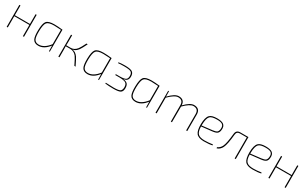

<svg xmlns="http://www.w3.org/2000/svg" viewBox="267 -2055 5743 3630"><g transform="rotate(30 3138.5 -240.0)"><path d="M485 0H461V-246H131V0H107V-480H131V-267H461V-480H485Z M1028 -122Q925 12 801 12Q713 12 680 -50Q651 -106 654 -242Q657 -393 697 -442Q739 -492 868 -492Q939 -492 1048 -480V0H1030ZM1024 -463Q914 -470 874 -470Q753 -470 717 -426Q681 -382 678 -238Q676 -113 699 -65Q725 -11 798 -11Q917 -11 1024 -151Z M1398 -250Q1468 -245 1522 -170Q1548 -132 1612 1L1584 -1Q1518 -138 1493 -170Q1440 -239 1359 -240H1257Q1260 -212 1259 -181V0H1235V-480H1259V-318Q1259 -296 1257 -261H1356Q1431 -261 1487 -331Q1516 -368 1572 -481L1599 -479Q1544 -366 1517 -329Q1464 -256 1400 -251Z M2101 -122Q1998 12 1874 12Q1786 12 1753 -50Q1724 -106 1727 -242Q1730 -393 1770 -442Q1812 -492 1941 -492Q2012 -492 2121 -480V0H2103ZM2097 -463Q1987 -470 1947 -470Q1826 -470 1790 -426Q1754 -382 1751 -238Q1749 -113 1772 -65Q1798 -11 1871 -11Q1990 -11 2097 -151Z M2271 -476Q2332 -486 2410 -486Q2525 -486 2569 -460Q2614 -432 2614 -358Q2613 -257 2513 -248L2511 -246Q2575 -241 2604 -210Q2632 -179 2632 -116Q2632 -44 2589 -18Q2549 6 2435 6Q2331 6 2257 -4L2260 -22Q2404 -16 2431 -16Q2534 -16 2569 -36Q2606 -58 2606 -123Q2606 -188 2568 -213Q2532 -235 2436 -237H2341V-257H2435Q2524 -258 2556 -279Q2589 -300 2589 -359Q2589 -424 2550 -445Q2514 -464 2407 -464Q2316 -464 2276 -458Z M3149 -122Q3046 12 2922 12Q2834 12 2801 -50Q2772 -106 2775 -242Q2778 -393 2818 -442Q2860 -492 2989 -492Q3060 -492 3169 -480V0H3151ZM3145 -463Q3035 -470 2995 -470Q2874 -470 2838 -426Q2802 -382 2799 -238Q2797 -113 2820 -65Q2846 -11 2919 -11Q3038 -11 3145 -151Z M3376 -363Q3498 -492 3584 -492Q3710 -492 3715 -368Q3833 -492 3918 -492Q4049 -492 4049 -360V0H4025V-359Q4025 -469 3917 -469Q3842 -469 3716 -343L3715 0H3691V-359Q3691 -469 3583 -469Q3507 -469 3380 -342V0H3356V-480H3374Z M4601 -6Q4537 12 4414 12Q4297 12 4250 -46Q4205 -103 4206 -244Q4208 -392 4260 -446Q4305 -492 4420 -492Q4516 -492 4559 -463Q4610 -429 4601 -344Q4596 -286 4563 -262Q4533 -239 4458 -231L4231 -206Q4233 -92 4277 -50Q4317 -10 4421 -10Q4499 -10 4595 -24ZM4456 -253Q4522 -261 4546 -279Q4571 -298 4577 -346Q4587 -421 4542 -449Q4509 -470 4430 -470Q4317 -470 4278 -431Q4233 -384 4231 -241V-227Z M5108 0H5084V-459H4934Q4864 -459 4858 -387Q4838 -169 4798 -87Q4762 -16 4694 5L4688 -17Q4748 -43 4777 -102Q4813 -174 4834 -392Q4842 -480 4932 -480H5108Z M5663 -6Q5599 12 5476 12Q5359 12 5312 -46Q5267 -103 5268 -244Q5270 -392 5322 -446Q5367 -492 5482 -492Q5578 -492 5621 -463Q5672 -429 5663 -344Q5658 -286 5625 -262Q5595 -239 5520 -231L5293 -206Q5295 -92 5339 -50Q5379 -10 5483 -10Q5561 -10 5657 -24ZM5518 -253Q5584 -261 5608 -279Q5633 -298 5639 -346Q5649 -421 5604 -449Q5571 -470 5492 -470Q5379 -470 5340 -431Q5295 -384 5293 -241V-227Z M6198 0H6174V-246H5844V0H5820V-480H5844V-267H6174V-480H6198Z"/></g></svg>

Font: Taylor Sans Thin
Style: Regular
Weight: 100
Italic angle: -8°
Designer: Natanael Gama
Version: Version 1.001 September 8, 2015